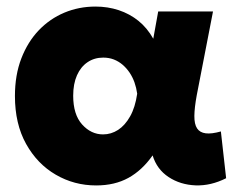

<svg xmlns="http://www.w3.org/2000/svg" viewBox="-20 -550 735 585"><path d="M273 15Q206 15 149.8 -17.8Q93.5 -50.5 59.5 -111.5Q25.5 -172.5 25.5 -257.5Q25.5 -321.5 45 -372Q64.5 -422.5 98.2 -457.8Q132 -493 176.2 -511.5Q220.5 -530 271 -530Q308.5 -530 341.8 -519Q375 -508 401.8 -486.5Q428.5 -465 447 -432L462 -515H629L579.5 -260Q572.5 -222 572.2 -196.8Q572 -171.5 580.5 -158.8Q589 -146 606.8 -143.8Q624.5 -141.5 653 -149.5L669 -7Q622.5 16.5 576 14.8Q529.5 13 493.8 -10.5Q458 -34 445 -76.5Q413 -31 371.2 -8Q329.5 15 273 15ZM294 -140.5Q318.5 -140.5 339.8 -154.2Q361 -168 376.5 -195.5Q392 -223 398 -264.5Q395.5 -282.5 389.8 -298.8Q384 -315 374.8 -328.8Q365.5 -342.5 353.5 -352.8Q341.5 -363 326.8 -368.8Q312 -374.5 294.5 -374.5Q267.5 -374.5 246.8 -360.5Q226 -346.5 214.5 -320.5Q203 -294.5 203 -258.5Q203 -201 230.2 -170.8Q257.5 -140.5 294 -140.5Z"/></svg>

Font: Geologica Roman ExtraBold
Style: Regular
Weight: 800
Designer: Sindre Bremnes, Frode Helland
Foundry: Monokrom Skriftforlag AS
Version: Version 1.010;gftools[0.9.28]